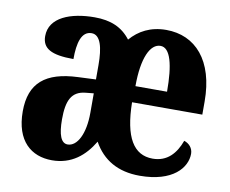

<svg xmlns="http://www.w3.org/2000/svg" viewBox="-66 -632 867 724"><g transform="rotate(10 367.5 -269.5)"><path d="M175 10C250 10 299 -32 333 -89C369 -24 428 10 511 10C638 10 688 -52 688 -105C688 -127 673 -143 654 -149C636 -99 604 -62 548 -62C475 -62 437 -124 435 -258H704V-308C704 -465 627 -549 515 -549C455 -549 411 -525 379 -488C347 -530 303 -549 241 -549C150 -549 69 -519 69 -447C69 -400 103 -380 189 -380C189 -442 201 -488 240 -488C274 -488 286 -441 286 -374V-319L218 -316C95 -311 35 -262 35 -153C35 -39 96 10 175 10ZM558 -320H437C437 -429 465 -486 504 -486C542 -486 558 -423 558 -320ZM223 -59C198 -59 186 -90 186 -149C186 -221 203 -258 257 -263L287 -266V-191C287 -111 260 -59 223 -59Z"/></g></svg>

Font: Noto Serif Thai ExtraCondensed ExtraBold
Style: Regular
Weight: 800
Width: 2
Designer: Monotype Design Team
Foundry: Monotype Imaging Inc.
Version: Version 2.002